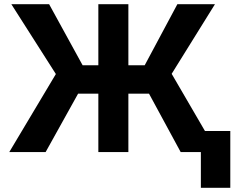

<svg xmlns="http://www.w3.org/2000/svg" viewBox="-20 -727 1121 918"><path d="M593.8 -415H671.9L828.1 -707H1007.8L800.8 -374L960 -100.6H1081.1V170.9H940.4V0H843.8L692.4 -279.3H593.8V0H450.2V-279.3H353.5L198.2 0H24.4L247.1 -373L34.2 -707H214.8L375 -415H450.2V-707H593.8Z"/></svg>

Font: Pretendard
Style: Bold
Weight: 700
Designer: Base glyphs from Inter by Rasmus Andersson; Hangeul glyphs from Noto Sans CJK(Source Han Sans) by Jang Soo-young and Kan
Foundry: Kil Hyung-jin
Version: Version 1.309